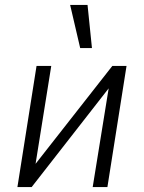

<svg xmlns="http://www.w3.org/2000/svg" viewBox="-20 -763 587 783"><path d="M51 0 129 -494H189L123 -82H115L438 -494H496L418 0H358L425 -414H432L109 0ZM307 -567 266 -743H337L355 -567Z"/></svg>

Font: Nunito Sans 7pt Condensed Light
Style: Italic
Weight: 300
Width: 3
Italic angle: -9°
Designer: Vernon Adams
Foundry: Vernon Adams
Version: Version 3.101;gftools[0.9.27]